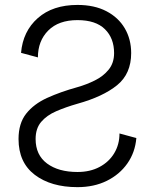

<svg xmlns="http://www.w3.org/2000/svg" viewBox="-20 -751 628 779"><path d="M294.4 -669.4Q217.8 -669.4 175.8 -627.2Q133.8 -585 133.8 -518.1L65.4 -536.6Q72.8 -624 133.3 -677.5Q193.8 -731 294.4 -731Q362.8 -731 411.6 -705.6Q460.4 -680.2 486.3 -636Q512.2 -591.8 512.2 -535.6Q512.2 -451.7 455.1 -405.3Q397.9 -358.9 294.4 -330.1Q246.6 -316.4 208.3 -299.8Q169.9 -283.2 147.2 -256.6Q124.5 -230 124.5 -187Q124.5 -122.1 170.9 -87.6Q217.3 -53.2 294.4 -53.2Q345.7 -53.2 384 -73.7Q422.4 -94.2 443.6 -129.6Q464.8 -165 464.8 -209.5L533.2 -190.9Q528.3 -132.8 496.8 -87.9Q465.3 -43 413.3 -17.3Q361.3 8.3 294.4 8.3Q187 8.3 121.1 -41.7Q55.2 -91.8 55.2 -187Q55.2 -250.5 86.2 -289.8Q117.2 -329.1 171.4 -353.8Q225.6 -378.4 294.4 -397.5Q330.6 -407.7 364.7 -424.6Q398.9 -441.4 420.9 -468.5Q442.9 -495.6 442.9 -535.6Q442.9 -596.2 405.5 -632.8Q368.2 -669.4 294.4 -669.4Z"/></svg>

Font: Giphurs Light
Style: Regular
Weight: 300
Version: Version 0.920; ttfautohint (v1.8.4.7-5d5b)